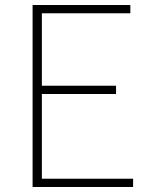

<svg xmlns="http://www.w3.org/2000/svg" viewBox="-20 -746 602 766"><path d="M500 -726H110V0H511V-33H147V-371H443V-404H147V-693H500Z"/></svg>

Font: Spoqa Han Sans Neo Thin
Style: Regular
Weight: 100
Designer: [Spoqa Han Sans Neo] Dong-huui Kim  Younghwa Kang  Yujin Lee  [Noto Sans] Ryoko NISHIZUKA  (kana & ideographs); Paul D. 
Foundry: Spoqa (http://www.spoqa-han-sans.com)
Version: Version 1.100;hotconv 1.0.109;makeotfexe 2.5.65596